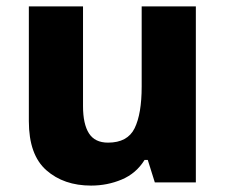

<svg xmlns="http://www.w3.org/2000/svg" viewBox="-20 -569 703 599"><path d="M591 -549V0H463L441 -70H431Q405 -28 360 -9Q315 10 264 10Q179 10 124.5 -38Q70 -86 70 -191V-549H239V-238Q239 -182 257.5 -153Q276 -124 317 -124Q378 -124 400 -169Q422 -214 422 -299V-549Z"/></svg>

Font: Noto Sans Sinhala ExtraBold
Style: Regular
Weight: 800
Designer: Jelle Bosma - Monotype Design Team
Foundry: Monotype Imaging Inc.
Version: Version 2.006; ttfautohint (v1.8.4.7-5d5b)